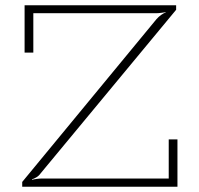

<svg xmlns="http://www.w3.org/2000/svg" viewBox="-20 -706 751 726"><path d="M64 0V-18L572 -634Q580 -643 590 -650Q600 -657 607 -659V-660Q600 -659 590 -657.5Q580 -656 570 -656H106V-507H73V-686H646V-669L134 -51Q127 -41 117.5 -35.5Q108 -30 101 -28V-26Q108 -28 119 -29.5Q130 -31 139 -31H618V-179H651V0Z"/></svg>

Font: BioRhyme ExtraLight
Style: Regular
Weight: 250
Designer: Aoife Mooney
Foundry: Aoife Mooney Type
Version: Version 1.600;gftools[0.9.33]